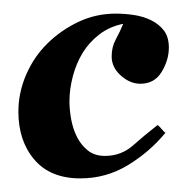

<svg xmlns="http://www.w3.org/2000/svg" viewBox="-20 -255 275 282"><path d="M7 -91Q7 -119 18.5 -145.5Q30 -172 50 -191.5Q70 -211 95.5 -223Q121 -235 150 -235Q163 -235 176.5 -233Q190 -231 201.5 -225.5Q213 -220 220.5 -210.5Q228 -201 228 -185Q228 -167 217.5 -149.5Q207 -132 186 -132Q171 -132 157.5 -144Q144 -156 144 -172Q144 -186 150 -197Q156 -208 161 -220Q141 -216 126 -204.5Q111 -193 101.5 -177.5Q92 -162 87 -143Q82 -124 82 -106Q82 -94 84.5 -80Q87 -66 93 -54Q99 -42 109 -34Q119 -26 134 -26Q158 -26 175.5 -41.5Q193 -57 211 -71Q212 -72 216.5 -66.5Q221 -61 223 -60Q200 -32 168 -12.5Q136 7 98 7Q54 7 30.5 -20.5Q7 -48 7 -91Z"/></svg>

Font: Lucien Schoenschriftv CAT
Style: Regular
Weight: 400
Designer: Lucian Bernhard 1928
Foundry: CAT-Fonts Peter Wiegel
Version: Version 1.000